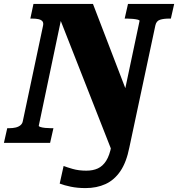

<svg xmlns="http://www.w3.org/2000/svg" viewBox="-52 -730 910 981"><path d="M609 23Q594 99 563 144.5Q532 190 487 210.5Q442 231 385 231Q344 231 310 224Q276 217 253 208L273 118Q288 124 319 133Q350 142 389 142Q423 142 448 130.5Q473 119 490.5 91.5Q508 64 517 16L536 -72L533 76L240 -670L268 -668L146 -87Q146 -84 155 -81Q164 -78 179 -76.5Q194 -75 208 -75H221L204 0H-32L-15 -75H-4Q13 -75 28 -78.5Q43 -82 53 -90.5Q63 -99 65 -113L168 -599Q171 -614 164.5 -621.5Q158 -629 145 -632Q132 -635 113 -635H103L119 -710H423L620 -197L558 -136L661 -623Q662 -627 652 -629.5Q642 -632 627.5 -633.5Q613 -635 598 -635H585L602 -710H838L821 -635H811Q784 -635 765.5 -629Q747 -623 742 -601Z"/></svg>

Font: Roboto Serif
Style: Bold Italic
Weight: 700
Italic angle: -10°
Designer: Greg Gazdowicz
Foundry: Commercial Type
Version: Version 1.008